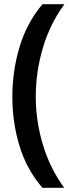

<svg xmlns="http://www.w3.org/2000/svg" viewBox="-20 -740 357 918"><path d="M39 -277Q39 -399 73 -514Q107 -629 183 -720H288Q219 -626 185 -511Q151 -396 151 -278Q151 -162 185 -48.5Q219 65 287 158H183Q107 70 73 -43Q39 -156 39 -277Z"/></svg>

Font: Noto Sans Thai Looped UI Medium
Style: Regular
Weight: 500
Designer: Cadson Demak Team
Foundry: Cadson Demak Co., Ltd.
Version: Version 1.000; ttfautohint (v1.8.4.7-5d5b)